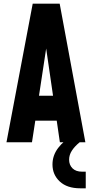

<svg xmlns="http://www.w3.org/2000/svg" viewBox="-20 -770 497 1039"><path d="M15 0 157 -750H303L442 0H304L287 -117H171L153 0ZM191 -252H267L221 -568H239ZM414 249Q343 249 303.5 212.2Q264 175.5 264 120Q264 71 294.8 30.5Q325.5 -10 384 -45H411V0Q383.5 22.5 368.8 45.5Q354 68.5 354 94Q354 122.5 372.2 140.8Q390.5 159 424 159H444V249Z"/></svg>

Font: Mohave Light
Style: Regular
Weight: 300
Designer: Gumpita Rahayu
Foundry: Tokotype
Version: Version 2.003